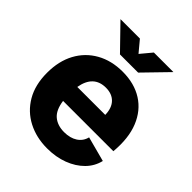

<svg xmlns="http://www.w3.org/2000/svg" viewBox="-218 -924 1069 1069"><g transform="rotate(45 317.0 -389.0)"><path d="M330 10Q245 10 177.5 -25Q110 -60 71 -126.5Q32 -193 32 -288Q32 -380 68.5 -447.5Q105 -515 171.5 -552.5Q238 -590 326 -590Q418 -590 483.5 -548.5Q549 -507 580.5 -429Q612 -351 602 -240H206Q215 -176 248 -148.5Q281 -121 333 -121Q380 -121 411.5 -141.5Q443 -162 452 -199L599 -160Q587 -109 549.5 -71Q512 -33 455.5 -11.5Q399 10 330 10ZM323 -461Q226 -461 207 -351H427Q426 -404 398.5 -432.5Q371 -461 323 -461ZM247 -647 110 -788H263L318 -722L373 -788H527L390 -647Z"/></g></svg>

Font: BDO Grotesk ExtraBold
Style: Regular
Weight: 800
Designer: Deni Anggara
Foundry: Lokal Container
Version: Version 2.000